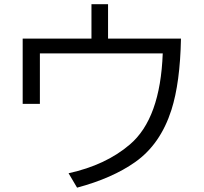

<svg xmlns="http://www.w3.org/2000/svg" viewBox="-20 -843 960 905"><path d="M411.1 -823.2H489.3V-661.1H833Q829.1 -454.1 788.1 -325.2Q736.3 -163.1 617.2 -79.1Q509.3 -2.9 343.3 41.5L303.2 -26.4Q479 -64.9 592.3 -162.1Q735.8 -284.2 747.1 -591.3H168V-353.5H86.9V-661.1H411.1Z"/></svg>

Font: FORM UDPGothic
Style: Regular
Weight: 400
Foundry: Pronama LLC
Version: Version 1.05101